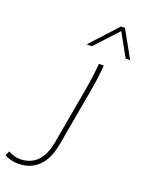

<svg xmlns="http://www.w3.org/2000/svg" viewBox="-367 -821 842 1119"><g transform="rotate(20 53.5 -261.5)"><path d="M114 -323Q122 -369 127.5 -410.5Q133 -452 136 -491H166Q163 -451 157.5 -408Q152 -365 144 -323L82 26Q65 123 16 170Q-33 217 -109 217Q-132 217 -155.5 211Q-179 205 -193 195L-181 168Q-142 188 -108 188Q-43 188 -2.5 147.5Q38 107 53 21ZM300 -573H272L193 -715L62 -573H30L183 -740H207Z"/></g></svg>

Font: Livvic Thin
Style: Italic
Weight: 250
Italic angle: -10°
Designer: Jacques Le Bailly, Baron von Fonthausen
Version: Version 1.001; ttfautohint (v1.8.2)